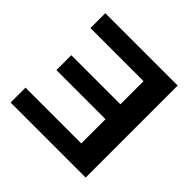

<svg xmlns="http://www.w3.org/2000/svg" viewBox="-174 -851 1015 1015"><g transform="rotate(45 333.5 -344.0)"><path d="M600.1 -688V0H39.1V-111.3H456.1V-292.5H88.9V-403.8H456.1V-576.7H59.1V-688Z"/></g></svg>

Font: Arimo
Style: Bold
Weight: 700
Designer: Steve Matteson
Foundry: Monotype Imaging Inc.
Version: Version 1.33